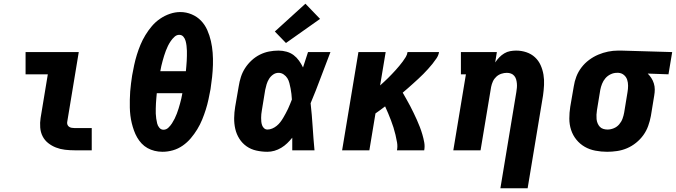

<svg xmlns="http://www.w3.org/2000/svg" viewBox="-20 -811 3647 1036"><path d="M382 0Q356 0 330.5 -3Q305 -6 282 -15Q259 -24 240 -39Q221 -54 210 -75.5Q199 -97 197 -123Q195 -149 199 -174L238 -410H118V-530H405L343 -155Q341 -147 343.5 -139.5Q346 -132 352 -127.5Q358 -123 366 -121.5Q374 -120 382 -120H475V0Z M857 8Q835 8 814.5 3Q794 -2 776 -12Q758 -22 744 -37Q730 -52 720 -69.5Q710 -87 703 -106.5Q696 -126 691 -146.5Q686 -167 683.5 -188Q681 -209 680.5 -230Q680 -251 680.5 -273.5Q681 -296 682.5 -317.5Q684 -339 687 -361Q690 -383 693 -404Q698 -432 704 -460Q710 -488 718.5 -515.5Q727 -543 738 -569.5Q749 -596 764.5 -621.5Q780 -647 799.5 -670Q819 -693 844 -710Q869 -727 897 -736.5Q925 -746 953 -746Q985 -746 1014.5 -733.5Q1044 -721 1065 -699Q1086 -677 1098.5 -648.5Q1111 -620 1118 -589.5Q1125 -559 1127.5 -526.5Q1130 -494 1129 -461Q1128 -428 1124.5 -395.5Q1121 -363 1116 -330Q1111 -303 1105 -275Q1099 -247 1090.5 -220Q1082 -193 1071 -166Q1060 -139 1044.5 -113.5Q1029 -88 1009.5 -65Q990 -42 965.5 -25Q941 -8 913 0Q885 8 857 8ZM983 -427Q984 -441 985.5 -455Q987 -469 987.5 -482.5Q988 -496 988.5 -509.5Q989 -523 988.5 -537Q988 -551 986.5 -564Q985 -577 981.5 -590Q978 -603 969.5 -613Q961 -623 947 -623Q933 -623 921.5 -612.5Q910 -602 901.5 -589.5Q893 -577 886.5 -564Q880 -551 875 -537.5Q870 -524 865.5 -510Q861 -496 857.5 -482.5Q854 -469 850.5 -455Q847 -441 845 -427ZM862 -111Q877 -111 888.5 -122Q900 -133 908 -145.5Q916 -158 922.5 -171Q929 -184 934 -197.5Q939 -211 943.5 -225Q948 -239 951.5 -252.5Q955 -266 958.5 -280Q962 -294 964 -308H826Q825 -294 823.5 -280Q822 -266 821.5 -252.5Q821 -239 820.5 -225.5Q820 -212 820.5 -198Q821 -184 823 -171Q825 -158 828 -145Q831 -132 840 -121.5Q849 -111 862 -111Z M1423 8Q1393 8 1363.5 1.5Q1334 -5 1310.5 -21.5Q1287 -38 1271.5 -62.5Q1256 -87 1249.5 -115.5Q1243 -144 1243.5 -174.5Q1244 -205 1249 -235L1268 -345Q1272 -371 1280 -396Q1288 -421 1302.5 -443.5Q1317 -466 1337.5 -485Q1358 -504 1382 -516Q1406 -528 1431.5 -533Q1457 -538 1483 -538Q1505 -538 1526.5 -532Q1548 -526 1564.5 -513.5Q1581 -501 1593.5 -483.5Q1606 -466 1615 -447Q1622 -468 1628.5 -488.5Q1635 -509 1642 -530H1763Q1736 -461 1710.5 -392Q1685 -323 1656 -254Q1663 -191 1667 -127.5Q1671 -64 1677 0H1557Q1557 -17 1557 -34Q1557 -51 1557 -68Q1544 -52 1529.5 -38Q1515 -24 1497.5 -13.5Q1480 -3 1461 2.5Q1442 8 1423 8ZM1423 -112Q1436 -112 1449 -117.5Q1462 -123 1473 -132Q1484 -141 1492.5 -152Q1501 -163 1508 -175Q1515 -187 1521.5 -199Q1528 -211 1534 -223.5Q1540 -236 1545 -249Q1550 -262 1555 -274Q1554 -289 1552.5 -304Q1551 -319 1548 -333.5Q1545 -348 1541.5 -362.5Q1538 -377 1530.5 -389Q1523 -401 1510.5 -409.5Q1498 -418 1483 -418Q1467 -418 1453.5 -408.5Q1440 -399 1431.5 -385Q1423 -371 1418.5 -356Q1414 -341 1411 -326L1393 -216Q1391 -205 1390 -195Q1389 -185 1389 -174.5Q1389 -164 1390 -154Q1391 -144 1394.5 -134.5Q1398 -125 1405.5 -118.5Q1413 -112 1423 -112ZM1523 -579 1463 -641 1628 -791 1707 -709Z M1826 0 1914 -530H2061L2031 -350Q2042 -360 2053 -370Q2064 -380 2074.5 -390.5Q2085 -401 2095 -411.5Q2105 -422 2115 -433Q2125 -444 2134.5 -455.5Q2144 -467 2153 -479Q2162 -491 2169.5 -503.5Q2177 -516 2179 -530H2349Q2346 -512 2335.5 -496.5Q2325 -481 2313.5 -466.5Q2302 -452 2289.5 -438.5Q2277 -425 2264 -411.5Q2251 -398 2237 -385.5Q2223 -373 2209.5 -360.5Q2196 -348 2181.5 -335.5Q2167 -323 2153 -311Q2163 -293 2173.5 -275Q2184 -257 2193.5 -238.5Q2203 -220 2212 -201.5Q2221 -183 2229.5 -164Q2238 -145 2245.5 -125.5Q2253 -106 2259 -85.5Q2265 -65 2269 -43.5Q2273 -22 2269 0H2122Q2126 -21 2122.5 -42Q2119 -63 2114 -83.5Q2109 -104 2103 -123.5Q2097 -143 2089.5 -162Q2082 -181 2074.5 -199.5Q2067 -218 2058 -237Q2045 -227 2032 -217.5Q2019 -208 2006 -199L1973 0Z M2680 205 2766 -314Q2768 -326 2769 -337.5Q2770 -349 2769 -360.5Q2768 -372 2765 -382.5Q2762 -393 2755 -401.5Q2748 -410 2737.5 -414Q2727 -418 2715 -418Q2700 -418 2685 -413Q2670 -408 2658 -397Q2646 -386 2639.5 -371.5Q2633 -357 2630 -342L2573 0H2426L2494 -410H2467V-530H2661L2652 -474Q2662 -489 2674 -501.5Q2686 -514 2701 -523Q2716 -532 2732.5 -535Q2749 -538 2765 -538Q2794 -538 2820.5 -529Q2847 -520 2866.5 -502Q2886 -484 2897 -459.5Q2908 -435 2912.5 -408Q2917 -381 2915.5 -352Q2914 -323 2910 -295L2827 205Z M3256 8Q3224 8 3192.5 2Q3161 -4 3135 -19Q3109 -34 3090 -57.5Q3071 -81 3061.5 -110Q3052 -139 3052 -171Q3052 -203 3057 -235L3076 -345Q3080 -372 3090 -398Q3100 -424 3117.5 -447Q3135 -470 3158.5 -487.5Q3182 -505 3208 -516Q3234 -527 3261 -532.5Q3288 -538 3315 -538Q3320 -538 3324 -538Q3328 -538 3333 -538L3607 -530L3587 -410L3475 -414Q3486 -403 3494.5 -390Q3503 -377 3508 -361Q3513 -345 3513 -328.5Q3513 -312 3510 -295L3492 -185Q3487 -158 3477.5 -131.5Q3468 -105 3451.5 -82Q3435 -59 3412 -40.5Q3389 -22 3363 -11Q3337 0 3309.5 4Q3282 8 3256 8ZM3258 -112Q3258 -112 3258 -112Q3258 -112 3258 -112Q3275 -112 3292 -119Q3309 -126 3321 -140Q3333 -154 3339 -170.5Q3345 -187 3348 -204L3366 -314Q3369 -331 3369 -348.5Q3369 -366 3364 -381Q3359 -396 3346.5 -406.5Q3334 -417 3317 -418H3313Q3312 -418 3310.5 -418Q3309 -418 3308 -418Q3291 -418 3274.5 -410Q3258 -402 3246.5 -388.5Q3235 -375 3228.5 -358.5Q3222 -342 3219 -326L3201 -216Q3199 -204 3198.5 -192Q3198 -180 3199 -168.5Q3200 -157 3204.5 -146Q3209 -135 3216.5 -127Q3224 -119 3235 -115.5Q3246 -112 3258 -112Z"/></svg>

Font: Iosevka Curly Slab HvExObl
Style: Regular
Weight: 900
Width: 7
Italic angle: -9°
Monospace: yes
Designer: Belleve Invis
Foundry: Belleve Invis
Version: Version 11.1.0; ttfautohint (v1.8.3)